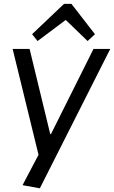

<svg xmlns="http://www.w3.org/2000/svg" viewBox="-20 -797 599 1008"><path d="M98.4 175.1 201.8 -21.5 185.6 29.3 46.4 -540H135.4L243.7 -93.3H247.7L470.8 -540H558.8L189.2 191.6ZM148.5 -617.5 316.1 -776.6H355.1L478.5 -617.5L439.9 -581.5L306.2 -710.5H349.2L177.2 -581.5Z"/></svg>

Font: Pathway Extreme 8pt Thin
Style: Italic
Weight: 100
Italic angle: -8°
Designer: Eduardo Rodriguez Tunni
Foundry: Eduardo Rodriguez Tunni
Version: Version 1.000